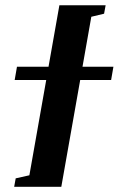

<svg xmlns="http://www.w3.org/2000/svg" viewBox="-20 -714 454 734"><path d="M404.8 -408.2H286.6L214.4 0H34.2L40 -32.2L92.3 -43.9L156.7 -408.2H36.1L44.9 -459H165.5L207 -693.8H383.8L377.9 -661.6L329.1 -649.9L295.4 -459H413.6Z"/></svg>

Font: Liberation Serif
Style: Bold Italic
Weight: 700
Italic angle: -16.333°
Designer: Steve Matteson
Foundry: Ascender Corporation
Version: Version 2.1.5